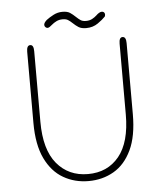

<svg xmlns="http://www.w3.org/2000/svg" viewBox="-54 -802 727 860"><g transform="rotate(-5 309.5 -372.0)"><path d="M310 10.5Q247.5 10.5 196.8 -18.8Q146 -48 116 -110Q86 -172 86 -270.5V-590.5Q86 -619 102 -619Q117.5 -619 117.5 -590.5V-272.5Q117.5 -147.5 170.2 -84.2Q223 -21 310 -21Q398 -21 449.8 -84.2Q501.5 -147.5 501.5 -272.5V-590.5Q501.5 -619 517 -619Q533 -619 533 -590.5V-270.5Q533 -172 503.5 -110Q474 -48 423.5 -18.8Q373 10.5 310 10.5ZM359 -673Q337 -673 324.5 -681Q312 -689 300 -700.5Q289 -711 280.2 -716.2Q271.5 -721.5 256.5 -721.5Q240.5 -721.5 228.2 -715.2Q216 -709 207.5 -701.5Q201.5 -696 196 -692.5Q190.5 -689 186.5 -689Q181.5 -689 177 -693.2Q172.5 -697.5 172.5 -703.5Q172.5 -713 186 -725Q199 -735 218 -745Q237 -755 258.5 -755Q280.5 -755 292.5 -747Q304.5 -739 317 -727Q327.5 -717 336.5 -711Q345.5 -705 360.5 -705Q376.5 -705 388.2 -711.2Q400 -717.5 408 -725Q415 -732 421.8 -736Q428.5 -740 434.5 -740Q440 -740 444 -736.5Q448 -733 448 -726Q448 -718.5 444 -715.5Q434.5 -705 411.8 -689Q389 -673 359 -673Z"/></g></svg>

Font: Sono ExtraLight Monospace ExtraLight
Style: Regular
Weight: 250
Version: Version 2.112